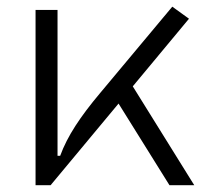

<svg xmlns="http://www.w3.org/2000/svg" viewBox="-20 -547 626 567"><path d="M85 0H129.4L330.1 -241.2L480.5 0H553.7L372.1 -292L538.1 -491.7L488.8 -527.3L275.9 -272.5C216.8 -202.1 179.2 -145.5 157.7 -86.9H149.9V-517.6H85Z"/></svg>

Font: Cascadia Code Light
Style: Regular
Weight: 300
Monospace: yes
Designer: Aaron Bell
Foundry: Saja Typeworks
Version: Version 2404.023